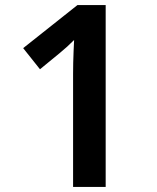

<svg xmlns="http://www.w3.org/2000/svg" viewBox="-20 -734 617 754"><path d="M395 0H267V-444Q267 -465 267.5 -487.5Q268 -510 269 -533Q270 -556 271 -577Q256 -562 244 -551Q232 -540 215 -526L137 -462L71 -545L284 -714H395Z"/></svg>

Font: Noto Sans Khmer SemiBold
Style: Regular
Weight: 600
Version: Version 2.003